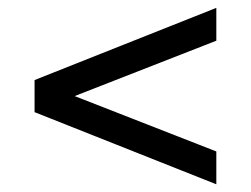

<svg xmlns="http://www.w3.org/2000/svg" viewBox="-20 -568 642 491"><path d="M68.4 -281.2 533.2 -96.7V-180.7L170.9 -322.3L533.2 -463.9V-547.9L68.4 -363.3Z"/></svg>

Font: Giphurs
Style: Regular
Weight: 400
Version: Version 2.010